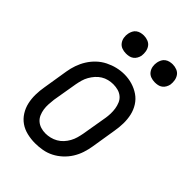

<svg xmlns="http://www.w3.org/2000/svg" viewBox="-221 -838 941 941"><g transform="rotate(45 250.0 -367.5)"><path d="M202 8Q174 8 146.5 1.5Q119 -5 97.5 -20Q76 -35 61.5 -58Q47 -81 41 -107.5Q35 -134 35.5 -162.5Q36 -191 41 -219L62 -349Q66 -374 74.5 -398.5Q83 -423 97 -445.5Q111 -468 130.5 -486.5Q150 -505 174 -517Q198 -529 223 -535Q248 -541 273 -541Q302 -541 328.5 -533Q355 -525 377 -510Q399 -495 413.5 -472Q428 -449 434 -422.5Q440 -396 439.5 -367.5Q439 -339 434 -311L413 -181Q409 -156 401 -131.5Q393 -107 379 -84.5Q365 -62 345 -43.5Q325 -25 301.5 -13Q278 -1 252.5 3.5Q227 8 202 8ZM204 -62Q220 -62 236.5 -66Q253 -70 268 -78.5Q283 -87 295 -100Q307 -113 315.5 -128.5Q324 -144 328.5 -160Q333 -176 336 -192L358 -322Q361 -339 361.5 -356.5Q362 -374 359.5 -390.5Q357 -407 350.5 -422.5Q344 -438 331.5 -448.5Q319 -459 303 -463.5Q287 -468 269 -468Q253 -468 236.5 -464Q220 -460 205.5 -451Q191 -442 179.5 -429Q168 -416 159.5 -401Q151 -386 146.5 -370Q142 -354 139 -338L117 -208Q115 -191 114 -173.5Q113 -156 115.5 -139.5Q118 -123 124.5 -108Q131 -93 143 -82.5Q155 -72 171 -67Q187 -62 204 -62ZM406 -618Q391 -618 377.5 -623Q364 -628 355.5 -639.5Q347 -651 344.5 -665.5Q342 -680 345 -695Q347 -705 352 -715Q357 -725 366 -731.5Q375 -738 385.5 -740.5Q396 -743 406 -743Q421 -743 435 -737.5Q449 -732 457 -720.5Q465 -709 467.5 -694.5Q470 -680 468 -665Q466 -655 460.5 -645Q455 -635 446 -628.5Q437 -622 426.5 -620Q416 -618 406 -618ZM206 -618Q191 -618 177.5 -623Q164 -628 155.5 -639.5Q147 -651 144.5 -665.5Q142 -680 145 -695Q147 -705 152 -715Q157 -725 166 -731.5Q175 -738 185.5 -740.5Q196 -743 206 -743Q221 -743 235 -737.5Q249 -732 257 -720.5Q265 -709 267.5 -694.5Q270 -680 268 -665Q266 -655 260.5 -645Q255 -635 246 -628.5Q237 -622 226.5 -620Q216 -618 206 -618Z"/></g></svg>

Font: Iosevka Curly Slab Oblique
Style: Regular
Weight: 400
Italic angle: -9°
Monospace: yes
Designer: Belleve Invis
Foundry: Belleve Invis
Version: Version 11.1.0; ttfautohint (v1.8.3)